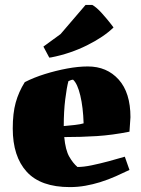

<svg xmlns="http://www.w3.org/2000/svg" viewBox="-20 -752 573 783"><path d="M265 11Q146 11 89 -51.5Q32 -114 32 -228Q32 -290 44 -333.5Q56 -377 81 -417Q118 -436 163 -450Q208 -464 253.5 -472.5Q299 -481 338 -481Q416 -481 464 -427.5Q512 -374 512 -274L508 -215Q438 -201 374.5 -197Q311 -193 242 -193Q247 -140 262.5 -113Q278 -86 296 -71Q321 -71 354.5 -78Q388 -85 423.5 -94.5Q459 -104 489 -113L508 -59Q483 -47 453 -33.5Q423 -20 388 -9Q359 0 328 5.5Q297 11 265 11ZM240 -238Q264 -240 286 -242.5Q308 -245 321 -249Q319 -314 307.5 -362.5Q296 -411 278 -427Q271 -427 259 -421Q252 -395 246 -346.5Q240 -298 240 -238ZM181 -517 157 -562 227 -613 329 -732H356Q373 -723 395.5 -698Q418 -673 434 -652L443 -640Q403 -601 334.5 -567Q266 -533 189 -518Z"/></svg>

Font: Labrada Black
Style: Regular
Weight: 900
Designer: Mercedes Jáuregui
Foundry: Omnibus-Type Team
Version: Version 1.000; ttfautohint (v1.8.4.7-5d5b)